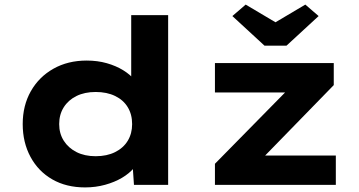

<svg xmlns="http://www.w3.org/2000/svg" viewBox="-20 -806 1566 837"><path d="M351 11Q269 11 208 -24Q147 -59 113 -122Q79 -185 79 -265Q79 -346 114.5 -408.5Q150 -471 213 -506.5Q276 -542 358 -542Q405 -542 445.5 -530.5Q486 -519 517.5 -499.5Q549 -480 568 -456Q587 -432 590 -407L552 -398V-740H713V0H564L555 -132L587 -123Q584 -98 564 -74Q544 -50 512 -31Q480 -12 438.5 -0.5Q397 11 351 11ZM397 -125Q446 -125 482 -143Q518 -161 537 -192.5Q556 -224 556 -265Q556 -307 537 -338.5Q518 -370 482 -387.5Q446 -405 397 -405Q349 -405 313.5 -387.5Q278 -370 258 -338.5Q238 -307 238 -265Q238 -224 258 -192.5Q278 -161 313.5 -143Q349 -125 397 -125ZM917 0V-92L1273 -454L1283 -403H917V-531H1435V-435L1093 -84L1080 -128H1444V0ZM1133 -607 993 -736 1051 -786 1196 -700H1166L1311 -786L1369 -736L1229 -607Z"/></svg>

Font: Lexend Giga
Style: Bold
Weight: 700
Version: Version 1.007